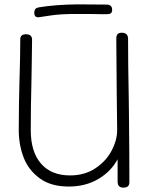

<svg xmlns="http://www.w3.org/2000/svg" viewBox="-20 -858 680 880"><path d="M571 -338Q573 -164 573 -23Q573 2 546 2Q532 2 525.5 -5Q519 -12 519 -27V-128Q489 -72 430.5 -37.5Q372 -3 295 -3Q213 -3 161.5 -41Q110 -79 88 -137Q66 -195 66 -261Q66 -332 67 -385.5Q68 -439 69 -475Q73 -605 73 -678Q73 -701 99 -701Q127 -701 127 -676Q127 -628 125.5 -568Q124 -508 124 -478Q121 -367 121 -261Q121 -162 168 -108Q215 -54 301 -54Q368 -54 417 -86.5Q466 -119 491.5 -167.5Q517 -216 517 -262L515 -431Q515 -497 513 -681Q513 -694 518.5 -701Q524 -708 538 -708Q567 -708 567 -680Q567 -563 570 -416ZM154 -779Q137 -779 137 -800Q137 -820 156 -824Q234 -837 335 -838L469 -837Q481 -837 487.5 -831Q494 -825 494 -813Q494 -802 488.5 -797.5Q483 -793 470 -793H442Q417 -794 325 -794Q257 -794 211.5 -787Q166 -780 158 -779Z"/></svg>

Font: Mali Light
Style: Regular
Weight: 300
Designer: Kitiyaporn Chalermlarp | Katatrad Aksorn Co.,Ltd.
Foundry: Cadson Demak Co.,Ltd.
Version: Version 1.000; ttfautohint (v1.6)